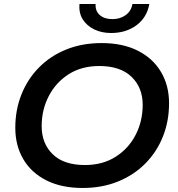

<svg xmlns="http://www.w3.org/2000/svg" viewBox="-20 -924 882 954"><path d="M391 10Q285 10 210 -28Q135 -66 95.5 -133.5Q56 -201 56 -289Q56 -378 86.5 -454.5Q117 -531 173.5 -588.5Q230 -646 309 -678Q388 -710 485 -710Q590 -710 665 -672Q740 -634 780 -566.5Q820 -499 820 -411Q820 -322 789.5 -245.5Q759 -169 702 -111.5Q645 -54 566 -22Q487 10 391 10ZM402 -104Q490 -104 554.5 -145Q619 -186 654 -254Q689 -322 689 -403Q689 -489 633.5 -542.5Q578 -596 473 -596Q385 -596 321 -555Q257 -514 222 -446Q187 -378 187 -297Q187 -211 242 -157.5Q297 -104 402 -104ZM532 -760Q485 -760 448 -778Q411 -796 391 -828Q371 -860 375 -904H455Q453 -869 476 -849Q499 -829 539 -829Q577 -829 604.5 -849Q632 -869 638 -904H722Q710 -837 658 -798.5Q606 -760 532 -760Z"/></svg>

Font: Montserrat SemiBold
Style: Italic
Weight: 600
Italic angle: -11.3°
Designer: Julieta Ulanovsky
Foundry: Julieta Ulanovsky
Version: Version 9.000; ttfautohint (v1.8.4.7-5d5b)